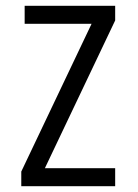

<svg xmlns="http://www.w3.org/2000/svg" viewBox="-20 -645 478 665"><path d="M53.7 -50.8 302.7 -574.2H378.9L129.9 -50.8ZM53.7 -50.8 88.9 -62.5H378.9V0H53.7ZM65.4 -625H378.9V-574.2L343.8 -562.5H65.4Z"/></svg>

Font: Sudo Var
Style: Regular
Weight: 400
Monospace: yes
Designer: Jens Kutilek
Foundry: Jens Kutilek
Version: Version 0.065;FEAKit 1.0